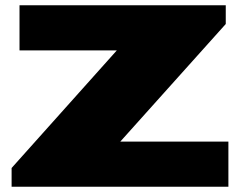

<svg xmlns="http://www.w3.org/2000/svg" viewBox="-20 -708 917 728"><path d="M24 0V-71L423 -517H54V-688H836V-617L436 -171H846V0Z"/></svg>

Font: Archivo Expanded Black
Style: Regular
Weight: 900
Width: 7
Designer: Hector Gatti
Foundry: Omnibus-Type
Version: Version 2.001